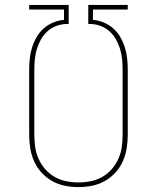

<svg xmlns="http://www.w3.org/2000/svg" viewBox="-20 -755 640 783"><path d="M300 8Q272 8 244.5 2.5Q217 -3 193 -16.5Q169 -30 150 -50.5Q131 -71 119.5 -96.5Q108 -122 103.5 -149.5Q99 -177 99 -205V-471Q99 -494 101.5 -517Q104 -540 111 -562Q118 -584 129.5 -604Q141 -624 158 -639Q175 -654 196.5 -663Q218 -672 241 -674V-716H99V-735H260V-657H247Q226 -656 206.5 -648Q187 -640 171.5 -625.5Q156 -611 146 -592.5Q136 -574 130 -554Q124 -534 122 -513Q120 -492 120 -471V-205Q120 -180 123.5 -155Q127 -130 137.5 -107Q148 -84 164.5 -65Q181 -46 203 -33.5Q225 -21 250 -16Q275 -11 300 -11Q325 -11 350 -16Q375 -21 397 -33.5Q419 -46 435.5 -65Q452 -84 462.5 -107Q473 -130 476.5 -155Q480 -180 480 -205V-471Q480 -492 478 -513Q476 -534 470 -554Q464 -574 454 -592.5Q444 -611 428.5 -625.5Q413 -640 393.5 -648Q374 -656 353 -657H340V-735H501V-716H359V-674Q382 -672 403.5 -663Q425 -654 442 -639Q459 -624 470.5 -604Q482 -584 489 -562Q496 -540 498.5 -517Q501 -494 501 -471V-205Q501 -177 496.5 -149.5Q492 -122 480.5 -96.5Q469 -71 450 -50.5Q431 -30 407 -16.5Q383 -3 355.5 2.5Q328 8 300 8Z"/></svg>

Font: Iosevka SS04 Thin Extended
Style: Regular
Weight: 100
Width: 7
Monospace: yes
Designer: Belleve Invis
Foundry: Belleve Invis
Version: Version 19.0.0; ttfautohint (v1.8.4)